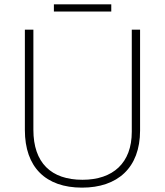

<svg xmlns="http://www.w3.org/2000/svg" viewBox="-20 -850 756 880"><path d="M490 -830H227V-797H490ZM622 -252V-714H584V-246C584 -103 498 -26 358 -26C214 -26 133 -104 133 -255V-714H94V-254C94 -84 189 10 356 10C518 10 622 -80 622 -252Z"/></svg>

Font: Noto Sans Arabic ExtLt
Style: Regular
Weight: 200
Designer: Monotype Design Team, Nadine Chahine, Nizar Qandah and Khaled Hosny
Foundry: Monotype Imaging Inc.
Version: Version 2.012